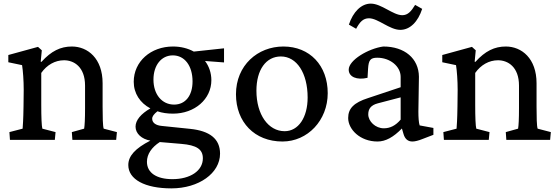

<svg xmlns="http://www.w3.org/2000/svg" viewBox="-20 -773 3090 1061"><path d="M35 0H283L287 -43L214 -62C210 -78 208 -124 208 -194V-370C239 -414 284 -440 334 -440C389 -440 450 -403 450 -300V-177C450 -114 448 -80 445 -62L377 -43L380 0H622L626 -43L553 -62C548 -76 547 -128 547 -183V-313C547 -450 465 -516 377 -516C315 -516 263 -491 209 -431L205 -432L211 -495L190 -514L26 -469V-429L102 -413C107 -382 111 -328 111 -277L110 -186C109 -110 106 -76 105 -62L32 -43Z M927 268C1079 268 1196 184 1196 76C1196 -6 1139 -50 1030 -61L875 -77C840 -80 821 -95 821 -117C821 -130 830 -142 850 -158C876 -149 905 -145 936 -145C1056 -145 1148 -225 1148 -330C1148 -370 1135 -407 1113 -436L1218 -428V-506L1051 -488C1018 -506 979 -516 936 -516C813 -516 719 -433 719 -321C719 -257 754 -204 811 -174C759 -144 729 -109 729 -73C729 -35 763 -4 811 4C727 47 689 89 689 139C689 218 780 268 927 268ZM792 121C792 79 818 41 863 12L981 22C1067 29 1101 52 1101 102C1101 171 1031 217 933 217C845 217 792 182 792 121ZM828 -333C828 -413 872 -467 935 -467C1000 -467 1044 -410 1044 -323C1044 -245 1005 -195 942 -195C875 -195 828 -251 828 -333Z M1541 9C1680 9 1791 -108 1791 -258C1791 -411 1692 -516 1546 -516C1404 -516 1284 -412 1284 -252C1284 -98 1387 9 1541 9ZM1397 -272C1397 -387 1450 -461 1532 -461C1620 -461 1680 -369 1680 -234C1680 -124 1629 -48 1553 -48C1463 -48 1397 -139 1397 -272Z M2066 9C2111 9 2154 -15 2201 -63L2210 -32C2218 -5 2234 9 2259 9C2273 9 2293 4 2315 -5L2375 -28V-66L2299 -80C2294 -94 2292 -125 2292 -156L2295 -349C2294 -450 2216 -516 2098 -516C2016 -505 1907 -441 1907 -388C1907 -348 1952 -329 2011 -343L2014 -394C2017 -441 2027 -454 2065 -454C2135 -454 2194 -407 2194 -348V-291L2014 -231C1936 -206 1904 -174 1904 -121C1904 -58 1970 9 2066 9ZM1908 -637 1948 -614C1968 -651 1986 -672 2019 -672C2069 -672 2133 -608 2192 -608C2246 -608 2290 -653 2313 -724L2274 -746C2253 -711 2234 -689 2203 -689C2152 -689 2088 -753 2029 -753C1976 -753 1931 -707 1908 -637ZM2015 -141C2015 -172 2030 -192 2068 -202L2194 -235V-112C2166 -79 2136 -64 2101 -64C2055 -64 2015 -102 2015 -141Z M2433 0H2681L2685 -43L2612 -62C2608 -78 2606 -124 2606 -194V-370C2637 -414 2682 -440 2732 -440C2787 -440 2848 -403 2848 -300V-177C2848 -114 2846 -80 2843 -62L2775 -43L2778 0H3020L3024 -43L2951 -62C2946 -76 2945 -128 2945 -183V-313C2945 -450 2863 -516 2775 -516C2713 -516 2661 -491 2607 -431L2603 -432L2609 -495L2588 -514L2424 -469V-429L2500 -413C2505 -382 2509 -328 2509 -277L2508 -186C2507 -110 2504 -76 2503 -62L2430 -43Z"/></svg>

Font: TPK Tissa Web Medium
Style: Regular
Weight: 500
Designer: Jacques Le Bailly, Suppakit Chalermlarp | Katatrad Co.,Ltd.
Foundry: Jacques Le Bailly, Cadson Demak Co.,Ltd.
Version: Version 5.000;Glyphs 3.1.2 (3151)